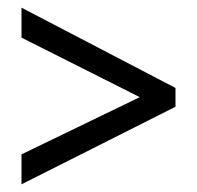

<svg xmlns="http://www.w3.org/2000/svg" viewBox="-20 -607 513 500"><path d="M36 -205V-127L437 -329V-378L36 -587V-509L344 -354Z"/></svg>

Font: Noto Sans Khmer UI Condensed
Style: Regular
Weight: 400
Width: 3
Designer: Danh Hong and the Monotype Design Team
Foundry: Monotype Imaging Inc.
Version: Version 2.002